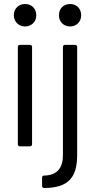

<svg xmlns="http://www.w3.org/2000/svg" viewBox="-20 -730 490 958"><path d="M105 -598C138 -598 161 -622 161 -654C161 -687 138 -710 105 -710C73 -710 49 -687 49 -654C49 -622 73 -598 105 -598ZM330 -598C362 -598 385 -622 385 -654C385 -687 362 -710 330 -710C297 -710 274 -687 274 -654C274 -622 297 -598 330 -598ZM79 0H130C136 0 140 -4 140 -10V-496C140 -502 136 -506 130 -506H79C73 -506 69 -502 69 -496V-10C69 -4 73 0 79 0ZM200 208C325 208 365 151 365 44V-496C365 -502 361 -506 355 -506H304C298 -506 294 -502 294 -496V44C294 108 265 145 200 146C194 146 190 150 190 156V198C190 204 194 208 200 208Z"/></svg>

Font: Barlow Semi Condensed
Style: Regular
Weight: 400
Width: 4
Designer: Jeremy Tribby
Foundry: Tribby Type
Version: Version 1.422;hotconv 1.0.109;makeotfexe 2.5.65596